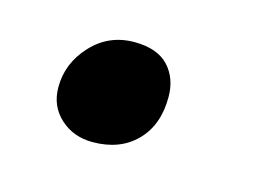

<svg xmlns="http://www.w3.org/2000/svg" viewBox="-38 -184 333 251"><g transform="rotate(15 128.5 -59.0)"><path d="M100 11.5Q74 11.5 56.2 -4.8Q38.5 -21 38.5 -46.5Q38.5 -79 61.8 -104Q85 -129 119.5 -129Q150.5 -129 165.8 -112.8Q181 -96.5 181 -71Q181 -33 159 -10.8Q137 11.5 100 11.5Z"/></g></svg>

Font: Koeln Type Sans
Style: Italic
Weight: 400
Italic angle: -7.5°
Designer: Eben Sorkin
Foundry: Eben Sorkin
Version: Version 2.001